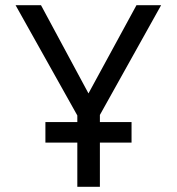

<svg xmlns="http://www.w3.org/2000/svg" viewBox="-20 -720 681 740"><path d="M155 -170.5V-249.5H487V-170.5ZM278 0V-275L40 -700H138L321 -360L506 -700H601L365 -277V0Z"/></svg>

Font: Overpass
Style: Regular
Weight: 400
Designer: Delve Withrington, Dave Bailey, Thomas Jockin
Foundry: Delve Fonts LLC
Version: Version 4.000